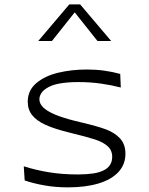

<svg xmlns="http://www.w3.org/2000/svg" viewBox="-20 -818 660 848"><path d="M511 -491.5 513.5 -431.5Q473 -442 425.8 -448.8Q378.5 -455.5 325.5 -455.5Q278.5 -455.5 242.2 -449Q206 -442.5 183 -426.5Q169 -417 161.5 -404.8Q154 -392.5 154 -379.5Q154 -360 171 -343.5Q188 -327 222 -312.5Q256 -298 309.5 -284.5L342.5 -276.5Q408.5 -261 447.2 -246.8Q486 -232.5 510 -206.8Q534 -181 534 -139Q534 -91.5 502.8 -58Q471.5 -24.5 414.5 -7.5Q357.5 9.5 280.5 9.5Q226 9.5 178.2 1.2Q130.5 -7 89 -21L85 -83.5Q135 -67.5 194 -57.5Q253 -47.5 323.5 -47.5Q361.5 -47.5 392.2 -52Q423 -56.5 445 -69.5L446.5 -70.5Q460.5 -79.5 468 -93.2Q475.5 -107 475.5 -125.5Q475.5 -154.5 455.2 -172.5Q435 -190.5 398.8 -202.2Q362.5 -214 286.5 -232.5Q284 -233.5 281 -234Q219.5 -249 180.8 -266.8Q142 -284.5 122.2 -309.2Q102.5 -334 102.5 -368.5Q102.5 -418.5 140 -450.5Q177.5 -482.5 236.8 -496.8Q296 -511 363.5 -511Q403.5 -511 440 -506Q476.5 -501 511 -491.5ZM286 -798.5H334L471 -637H410.5L296 -781H324L209.5 -637H149Z"/></svg>

Font: Monaspace Argon Var
Style: Regular
Weight: 400
Designer: Riley Cran and the Lettermatic Team
Version: Version 1.000 (Monaspace Argon Var)